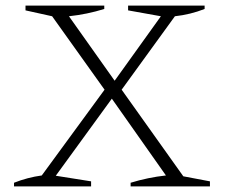

<svg xmlns="http://www.w3.org/2000/svg" viewBox="-20 -665 804 685"><path d="M30 0V-13Q78 -32 129 -39L353 -345L166 -607L71 -628V-645H352V-633Q291 -614 226 -607L389 -377L554 -607L437 -628V-645H710V-633Q659 -613 604 -607L414 -345L634 -36L729 -18V0H446V-13Q508 -32 572 -39L379 -313L179 -38L305 -18V0Z"/></svg>

Font: Piazzolla ExtraLight
Style: Regular
Weight: 200
Designer: Juan Pablo del Peral
Foundry: Huerta Tipografica
Version: Version 1.330